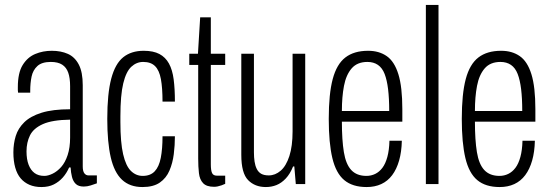

<svg xmlns="http://www.w3.org/2000/svg" viewBox="-20 -743 2220 775"><path d="M147 12Q120 12 99 3Q78 -6 63.5 -23Q49 -40 41.5 -66.5Q34 -93 34 -128Q34 -163 43.5 -194Q53 -225 78 -249.5Q103 -274 148 -288Q193 -302 263 -302V-395Q263 -428 255.5 -449.5Q248 -471 231 -482Q214 -493 185 -493Q149 -493 131 -476.5Q113 -460 107.5 -434Q102 -408 102 -376V-369H53Q52 -374 52 -379Q52 -384 52 -391Q52 -449 71.5 -480.5Q91 -512 122 -525Q153 -538 189 -538Q226 -538 254 -525.5Q282 -513 298 -482.5Q314 -452 314 -399V-71Q314 -52 320.5 -43.5Q327 -35 337 -35H371V-3Q360 1 346 5.5Q332 10 318 10Q297 10 286 -0.5Q275 -11 270.5 -29Q266 -47 265 -67H259Q249 -44 233.5 -26.5Q218 -9 197 1.5Q176 12 147 12ZM159 -33Q174 -33 192.5 -42Q211 -51 227 -69Q243 -87 253 -117Q263 -147 263 -188V-260Q191 -259 153 -242Q115 -225 101 -196.5Q87 -168 87 -132Q87 -100 95.5 -78Q104 -56 119.5 -44.5Q135 -33 159 -33Z M555 12Q504 12 472.5 -17.5Q441 -47 427 -108Q413 -169 413 -263Q413 -365 429 -425.5Q445 -486 477.5 -512Q510 -538 560 -538Q599 -538 623.5 -525Q648 -512 662 -486.5Q676 -461 681 -422.5Q686 -384 686 -333H636Q636 -388 629.5 -423.5Q623 -459 606 -476Q589 -493 558 -493Q531 -493 510 -473.5Q489 -454 477.5 -406.5Q466 -359 466 -273V-250Q466 -168 477 -120.5Q488 -73 508.5 -53Q529 -33 556 -33Q587 -33 604.5 -51.5Q622 -70 629 -106Q636 -142 636 -193H686Q686 -157 681.5 -121Q677 -85 664 -54.5Q651 -24 625 -6Q599 12 555 12Z M844 11Q814 11 800 -3.5Q786 -18 783 -44Q780 -70 780 -103V-481H744V-526H779L788 -673H831V-526H889V-481H831V-80Q831 -55 836 -44.5Q841 -34 855 -34H889V-1Q883 2 874.5 5Q866 8 858.5 9.5Q851 11 844 11Z M1053 12Q1009 12 981.5 -16Q954 -44 954 -118V-526H1005V-128Q1005 -108 1007.5 -91Q1010 -74 1016.5 -61Q1023 -48 1034.5 -41.5Q1046 -35 1065 -35Q1091 -35 1113 -54Q1135 -73 1148 -113Q1161 -153 1161 -213V-526H1212V0H1174L1168 -71H1163Q1151 -41 1133.5 -22.5Q1116 -4 1096 4Q1076 12 1053 12Z M1460 12Q1403 12 1369.5 -16Q1336 -44 1321.5 -105Q1307 -166 1307 -263Q1307 -364 1323 -424Q1339 -484 1374 -511Q1409 -538 1466 -538Q1510 -538 1541 -516.5Q1572 -495 1588 -443.5Q1604 -392 1604 -302V-252H1360Q1360 -178 1368 -129Q1376 -80 1398 -56.5Q1420 -33 1459 -33Q1478 -33 1494.5 -41Q1511 -49 1523.5 -65.5Q1536 -82 1543.5 -109.5Q1551 -137 1552 -175H1602Q1601 -130 1591 -95Q1581 -60 1563 -36Q1545 -12 1519 0Q1493 12 1460 12ZM1360 -295H1551Q1551 -346 1546.5 -383Q1542 -420 1532.5 -444.5Q1523 -469 1505.5 -481Q1488 -493 1463 -493Q1422 -493 1399.5 -467Q1377 -441 1368.5 -396.5Q1360 -352 1360 -295Z M1699 0V-723H1750V0Z M1997 12Q1940 12 1906.5 -16Q1873 -44 1858.5 -105Q1844 -166 1844 -263Q1844 -364 1860 -424Q1876 -484 1911 -511Q1946 -538 2003 -538Q2047 -538 2078 -516.5Q2109 -495 2125 -443.5Q2141 -392 2141 -302V-252H1897Q1897 -178 1905 -129Q1913 -80 1935 -56.5Q1957 -33 1996 -33Q2015 -33 2031.5 -41Q2048 -49 2060.5 -65.5Q2073 -82 2080.5 -109.5Q2088 -137 2089 -175H2139Q2138 -130 2128 -95Q2118 -60 2100 -36Q2082 -12 2056 0Q2030 12 1997 12ZM1897 -295H2088Q2088 -346 2083.5 -383Q2079 -420 2069.5 -444.5Q2060 -469 2042.5 -481Q2025 -493 2000 -493Q1959 -493 1936.5 -467Q1914 -441 1905.5 -396.5Q1897 -352 1897 -295Z"/></svg>

Font: Archivo ExtraCondensed ExtraLight
Style: Regular
Weight: 250
Width: 2
Designer: Hector Gatti
Foundry: Omnibus-Type
Version: Version 2.001